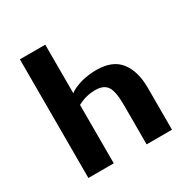

<svg xmlns="http://www.w3.org/2000/svg" viewBox="-151 -780 887 911"><g transform="rotate(-30 293.0 -325.0)"><path d="M216 -650V-384L219 -386Q222 -389 228 -392.5Q234 -396 242.5 -400Q251 -404 263.5 -408.5Q276 -413 290.5 -416.5Q305 -420 324.5 -422.5Q344 -425 365 -425Q454 -425 494.5 -372.5Q535 -320 535 -231V0H396V-214Q396 -290 377.5 -317.5Q359 -345 314 -345Q261 -345 216 -320V0H77V-650Z"/></g></svg>

Font: Arsenal
Style: Bold
Weight: 700
Designer: Andrij Shevchenko
Foundry: Stairsfor
Version: Version 2.001;PS 002.001;hotconv 1.0.88;makeotf.lib2.5.64775